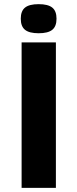

<svg xmlns="http://www.w3.org/2000/svg" viewBox="-20 -904 372 924"><path d="M84 -700H249V0H84ZM100.5 -867.5Q121 -884 166 -884Q211 -884 231.5 -867.5Q252 -851 252 -814Q252 -777 231.5 -760.5Q211 -744 166 -744Q121 -744 100.5 -760.5Q80 -777 80 -814Q80 -851 100.5 -867.5Z"/></svg>

Font: Fivo Sans
Style: Regular
Weight: 700
Designer: Alexander Slobzheninov
Foundry: Alexander Slobzheninov
Version: 1.0